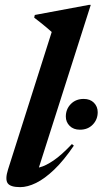

<svg xmlns="http://www.w3.org/2000/svg" viewBox="-20 -757 422 789"><path d="M192.5 -625.5Q184 -633.5 172.5 -643Q161 -652.5 147.8 -663.2Q134.5 -674 120.5 -684.5L123 -695.5L345.5 -737H353L131.5 -42.5L102.5 -66.5Q119.5 -63.5 143.5 -69.5Q167.5 -75.5 200 -97.5Q232.5 -119.5 275.5 -165L283.5 -158.5Q242 -97.5 202.8 -60Q163.5 -22.5 128.2 -5.2Q93 12 63 12Q22 12 11.2 -4.5Q0.5 -21 13 -60.5ZM308.5 -224Q282 -224 266.2 -239.8Q250.5 -255.5 250.5 -278Q250.5 -308.5 271 -329.5Q291.5 -350.5 324 -350.5Q350.5 -350.5 366 -334.8Q381.5 -319 381.5 -296Q381.5 -266 361.2 -245Q341 -224 308.5 -224Z"/></svg>

Font: Newsreader 60pt SemiBold
Style: Italic
Weight: 600
Italic angle: -17°
Designer: Hugues Gentile
Foundry: Production Type
Version: Version 1.003